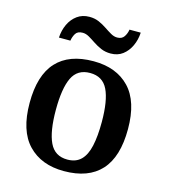

<svg xmlns="http://www.w3.org/2000/svg" viewBox="-113 -842 826 941"><g transform="rotate(15 300.0 -371.5)"><path d="M298 10Q183 10 116.5 -59.5Q50 -129 50 -270Q50 -410 113.5 -479Q177 -548 301 -548Q417 -548 483 -479Q549 -410 549 -270Q549 -129 485.5 -59.5Q422 10 298 10ZM300 -49Q343 -49 368.5 -74Q394 -99 405 -148.5Q416 -198 416 -270Q416 -379 389.5 -433.5Q363 -488 299 -488Q235 -488 209 -433.5Q183 -379 183 -270Q183 -161 209.5 -105Q236 -49 300 -49ZM370 -606Q343 -606 321 -615.5Q299 -625 280.5 -637.5Q262 -650 245.5 -659.5Q229 -669 213 -669Q187 -669 177 -652.5Q167 -636 164 -616H106Q108 -653 122.5 -684Q137 -715 163 -734Q189 -753 225 -753Q252 -753 273.5 -743.5Q295 -734 313.5 -721.5Q332 -709 348.5 -699.5Q365 -690 381 -690Q405 -690 416 -706.5Q427 -723 430 -743H487Q485 -706 470.5 -675Q456 -644 431 -625Q406 -606 370 -606Z"/></g></svg>

Font: Noto Serif Khmer SemiBold
Style: Regular
Weight: 600
Version: Version 2.003